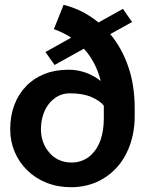

<svg xmlns="http://www.w3.org/2000/svg" viewBox="-20 -760 640 790"><path d="M433.6 -619.6 523.4 -669.4 485.8 -723.6 385.3 -667.5Q354 -693.4 318.1 -711.7Q282.2 -730 241.7 -740.2L201.7 -640.1Q219.7 -633.8 237.8 -625Q255.9 -616.2 272.9 -605L167 -545.9L204.6 -492.7L325.2 -559.6Q348.6 -534.2 366.2 -501.2Q383.8 -468.3 394.5 -426.8Q367.7 -448.2 333.7 -460.7Q299.8 -473.1 262.2 -473.1Q207 -473.1 162.8 -455.6Q118.7 -438 87.9 -405.8Q56.2 -373.5 39.1 -328.4Q22 -283.2 22 -228.5Q22 -178.7 40.3 -135.3Q58.6 -91.8 91.8 -59.6Q124.5 -26.9 170.9 -8.3Q217.3 10.3 272.9 10.3Q308.6 10.3 341.3 1.7Q374 -6.8 401.9 -23.4Q436 -43 463.1 -73.7Q490.2 -104.5 507.3 -144.5Q520 -173.8 527.1 -208.5Q534.2 -243.2 534.2 -281.7V-314.5Q534.2 -409.7 507.6 -486.3Q481 -563 433.6 -619.6ZM274.9 -91.3Q244.6 -91.3 221.2 -102.5Q197.8 -113.8 182.1 -133.3Q165.5 -151.9 157 -176.5Q148.4 -201.2 148.4 -228.5Q148.4 -257.3 156.5 -284.2Q164.6 -311 180.2 -331.5Q195.8 -351.6 217.5 -363.8Q239.3 -376 267.6 -376Q321.3 -376 356.4 -360.6Q391.6 -345.2 407.2 -325.2Q407.2 -316.4 407.2 -312.3Q407.2 -308.1 407.2 -303.7V-272.5Q407.2 -247.6 403.8 -225.6Q400.4 -203.6 394 -184.6Q385.7 -161.1 372.8 -143.1Q359.9 -125 342.8 -112.3Q328.6 -102.5 311.5 -96.9Q294.4 -91.3 274.9 -91.3Z"/></svg>

Font: Roboto Mono SemiBold
Style: Regular
Weight: 600
Monospace: yes
Designer: Google
Version: Version 3.000